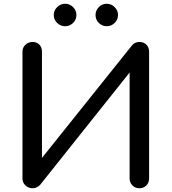

<svg xmlns="http://www.w3.org/2000/svg" viewBox="-20 -1005 916 1025"><path d="M154 0Q132 0 116 -15Q100 -30 100 -52V-729Q100 -752 116 -766.5Q132 -781 154 -781Q177 -781 190.5 -766.5Q204 -752 204 -729V-162L684 -762Q700 -781 724 -781Q747 -781 761.5 -766.5Q776 -752 776 -729V-52Q776 -30 761.5 -15Q747 0 724 0Q702 0 687 -15Q672 -30 672 -52V-618L194 -18Q187 -10 176 -5Q165 0 154 0ZM328 -865Q303 -865 285 -882.5Q267 -900 267 -925Q267 -949 285 -967Q303 -985 328 -985Q352 -985 370 -967Q388 -949 388 -925Q388 -900 370 -882.5Q352 -865 328 -865ZM550 -865Q525 -865 507.5 -882.5Q490 -900 490 -925Q490 -949 507.5 -967Q525 -985 550 -985Q574 -985 592 -967Q610 -949 610 -925Q610 -900 592 -882.5Q574 -865 550 -865Z"/></svg>

Font: Comfortaa
Style: Bold
Weight: 700
Designer: Johan Aakerlund
Foundry: Johan Aakerlund
Version: Version 3.104; ttfautohint (v1.8.1.43-b0c9)